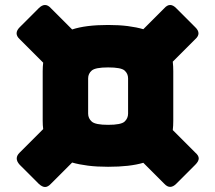

<svg xmlns="http://www.w3.org/2000/svg" viewBox="-20 -744 861 769"><path d="M674 -260Q674 -240 672 -223L762 -133Q776 -121 776 -109.5Q776 -98 762 -84L686 -8Q661 17 638 -8L554 -92Q527 -84 492 -80Q457 -76 413 -76Q368 -76 332.5 -80.5Q297 -85 269 -93L184 -8Q172 5 160.5 5Q149 5 135 -8L59 -84Q35 -110 59 -133L153 -227Q151 -242 151 -260V-459Q151 -477 153 -493L59 -587Q34 -610 59 -635L135 -711Q161 -737 184 -711L269 -626Q296 -635 332 -639.5Q368 -644 413 -644Q457 -644 492 -639.5Q527 -635 554 -627L638 -711Q661 -737 686 -711L762 -635Q788 -610 762 -587L672 -497Q674 -479 674 -459ZM333 -289Q333 -270 347.5 -257Q362 -244 413 -244Q465 -244 479 -257Q493 -270 493 -289V-430Q493 -449 479 -461.5Q465 -474 413 -474Q362 -474 347.5 -461.5Q333 -449 333 -430Z"/></svg>

Font: Bungee Tint
Style: Regular
Weight: 400
Designer: David Jonathan Ross
Foundry: David Jonathan Ross
Version: Version 2.001